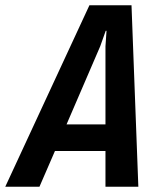

<svg xmlns="http://www.w3.org/2000/svg" viewBox="-74 -710 604 730"><path d="M327 0V-136H135L76 0H-54L266 -690H426L452 0ZM327 -237V-534L331 -593H328L307 -534L179 -237Z"/></svg>

Font: Decalotype SemiBold Italic
Style: Regular
Weight: 600
Italic angle: -12°
Designer: Alfredo Marco Pradil
Foundry: Alfredo Marco Pradil
Version: Version 1.0